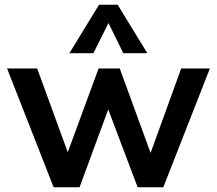

<svg xmlns="http://www.w3.org/2000/svg" viewBox="-20 -796 923 816"><path d="M872 -505 674 0H565L440 -331L318 0H208L10 -505H138L268 -149L399 -505H489L620 -146L750 -505ZM275 -570 401 -776H480L606 -570H504L441 -698L377 -570Z"/></svg>

Font: Muli
Style: Bold
Weight: 700
Designer: Vernon Adams
Foundry: Vernon Adams
Version: Version 2.001